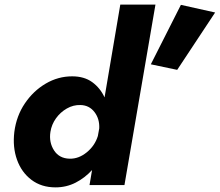

<svg xmlns="http://www.w3.org/2000/svg" viewBox="-20 -800 950 830"><path d="M42 -230Q34 -164 53.5 -109.5Q73 -55 116 -22.5Q159 10 220 10Q267 10 307 -10.5Q347 -31 378 -65L367 0H518L652 -780H500L432 -379Q413 -420 378.5 -445Q344 -470 292 -470Q231 -470 177.5 -438.5Q124 -407 87.5 -353Q51 -299 42 -230ZM198 -230Q203 -262 222 -288.5Q241 -315 269 -331Q297 -347 328 -346Q366 -345 388.5 -315.5Q411 -286 409 -245L403 -212Q390 -170 355 -141.5Q320 -113 281 -114Q236 -115 213.5 -150Q191 -185 198 -230ZM762 -779 632 -522 746 -498 910 -746Z"/></svg>

Font: Jost* 700 Bold Italic
Style: Bold Italic
Weight: 700
Italic angle: -10°
Version: Version 3.200; ttfautohint (v0.97) -l 8 -r 50 -G 200 -x 14 -